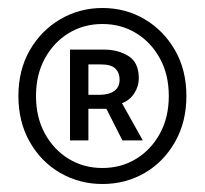

<svg xmlns="http://www.w3.org/2000/svg" viewBox="-20 -817 513 480"><path d="M236 -357Q179 -357 131 -384.5Q83 -412 54.5 -462Q26 -512 26 -577Q26 -642 54.5 -691.5Q83 -741 131 -769Q179 -797 236 -797Q294 -797 341.5 -769Q389 -741 417.5 -691.5Q446 -642 446 -577Q446 -512 417.5 -462Q389 -412 341.5 -384.5Q294 -357 236 -357ZM236 -397Q283 -397 320.5 -420Q358 -443 380 -483.5Q402 -524 402 -577Q402 -630 380 -670.5Q358 -711 320.5 -734Q283 -757 236 -757Q189 -757 151.5 -734Q114 -711 92 -670.5Q70 -630 70 -577Q70 -524 92 -483.5Q114 -443 151.5 -420Q189 -397 236 -397ZM155 -466V-693H240Q275 -693 301 -677Q327 -661 327 -621Q327 -601 315.5 -583.5Q304 -566 285 -559L337 -466H286L246 -545H201V-466ZM201 -580H229Q252 -580 265.5 -589.5Q279 -599 279 -618Q279 -635 268.5 -645.5Q258 -656 232 -656H201Z"/></svg>

Font: Chocolate Classical Sans
Style: Regular
Weight: 400
Designer: 田海東、宇文滿月
Foundry: Moonlit Owen
Version: Version 1.001